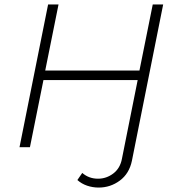

<svg xmlns="http://www.w3.org/2000/svg" viewBox="-20 -664 790 866"><path d="M351 116Q381 142 422 142Q460 142 491 118.5Q522 95 530 52L601 -303H176L115 0H68L197 -644H244L184 -346H609L669 -644H716L575 61Q563 119 520.5 150.5Q478 182 425 182Q398 182 373 173.5Q348 165 329 148Z"/></svg>

Font: Montserrat Ace
Style: Light Italic
Weight: 300
Italic angle: -11.3°
Designer: Julieta Ulanovsky
Foundry: Julieta Ulanovsky
Version: Version 1